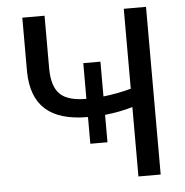

<svg xmlns="http://www.w3.org/2000/svg" viewBox="-51 -761 782 811"><g transform="rotate(-5 339.5 -355.5)"><path d="M73.2 -710.9V-481C75.7 -338.9 151.4 -268.6 313 -268.6V-155.3H385.7V-271.5C427.2 -275.9 466.3 -283.2 503.4 -294.4V0H597.7V-710.9H503.4V-372.1C464.4 -361.3 425.3 -354 385.7 -349.6V-497.1H313V-345.7C260.7 -345.7 223.6 -356.4 201.7 -377.9C179.2 -399.4 168 -435.1 167.5 -485.4V-710.9Z"/></g></svg>

Font: Roboto
Style: Regular
Weight: 400
Designer: Google
Version: Version 2.137; 2017